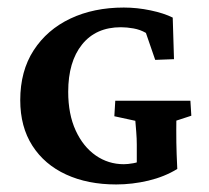

<svg xmlns="http://www.w3.org/2000/svg" viewBox="-20 -487 559 514"><path d="M291 6.8Q214.8 6.8 157 -19.8Q99.1 -46.4 66.7 -96.9Q34.2 -147.5 34.2 -218.8Q34.2 -296.9 70.1 -352.3Q106 -407.7 168.5 -437.3Q231 -466.8 311.5 -466.8Q347.2 -466.8 383.1 -459.2Q418.9 -451.7 442.4 -439.9L445.8 -328.6L395.5 -326.7L370.6 -398.9Q355.5 -407.7 337.4 -410.9Q319.3 -414.1 303.7 -414.1Q236.8 -414.1 199.7 -367.9Q162.6 -321.8 162.6 -241.2Q162.6 -181.2 182.6 -137.7Q202.6 -94.2 236.3 -70.8Q270 -47.4 311.5 -47.4Q321.8 -47.4 336.7 -50Q351.6 -52.7 363.3 -59.1L346.2 -16.6V-100.1Q346.2 -115.7 344.7 -134.3Q343.3 -152.8 342.3 -163.6L286.1 -175.8L288.6 -217.3H489.7L492.2 -177.2L452.1 -164.1Q451.7 -155.3 451.9 -138.7Q452.1 -122.1 452.1 -105.5Q452.1 -91.8 452.9 -74.2Q453.6 -56.6 454.6 -34.7Q420.4 -13.7 377.2 -3.4Q334 6.8 291 6.8Z"/></svg>

Font: Lateef
Style: Bold
Weight: 700
Designer: SIL International
Foundry: SIL International
Version: Version 4.200